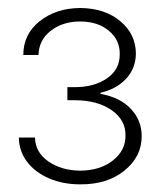

<svg xmlns="http://www.w3.org/2000/svg" viewBox="-20 -826 405 487"><path d="M183.6 -358.4Q139.6 -358.4 104.5 -373.5Q69.3 -388.7 48.8 -415.5Q28.3 -442.4 27.8 -477.1H68.8Q69.3 -439.9 102.5 -416.7Q135.7 -393.6 183.6 -393.1Q234.4 -393.6 266.6 -419.2Q298.8 -444.8 298.3 -482.4Q298.8 -521.5 263.4 -546.4Q228 -571.3 170.9 -571.8H150.9V-605H170.9Q218.8 -605 251.5 -627.4Q284.2 -649.9 283.7 -689Q284.2 -724.6 256.1 -748Q228 -771.5 183.1 -771.5Q139.2 -771.5 108.9 -748Q78.6 -724.6 77.6 -686.5H39.1Q39.1 -739.3 80.6 -772.2Q122.1 -805.2 183.1 -805.7Q245.6 -805.2 284.9 -772.5Q324.2 -739.7 324.7 -690.4Q324.2 -651.9 299.3 -625.7Q274.4 -599.6 234.9 -590.8V-587.9Q284.2 -579.1 311.8 -550Q339.4 -521 339.4 -480.5Q339.4 -428.7 295.7 -393.3Q252 -357.9 183.6 -358.4Z"/></svg>

Font: Inter Display Extra Light
Style: Regular
Weight: 200
Designer: Rasmus Andersson
Foundry: rsms
Version: Version 4.000;git-4fc901f